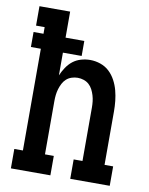

<svg xmlns="http://www.w3.org/2000/svg" viewBox="-83 -796 666 857"><g transform="rotate(10 250.0 -367.5)"><path d="M26 0V-88H65V-549H20V-617H65V-647H26V-735H165V-617H250V-549H165V-446Q173 -465 185 -483Q197 -501 213 -513.5Q229 -526 249.5 -532Q270 -538 291 -538Q315 -538 338 -530Q361 -522 378 -506Q395 -490 406.5 -468.5Q418 -447 424 -424Q430 -401 432.5 -377.5Q435 -354 435 -330V-88H474V0H295V-88H335V-330Q335 -344 333.5 -357.5Q332 -371 328 -384.5Q324 -398 317.5 -410.5Q311 -423 301 -432Q291 -441 277.5 -445.5Q264 -450 250 -450Q236 -450 222.5 -445.5Q209 -441 199 -432Q189 -423 182.5 -410.5Q176 -398 172 -384.5Q168 -371 166.5 -357.5Q165 -344 165 -330V-88H205V0Z"/></g></svg>

Font: Iosevka Slab Semibold
Style: Regular
Weight: 600
Monospace: yes
Designer: Belleve Invis
Foundry: Belleve Invis
Version: Version 11.1.1; ttfautohint (v1.8.3)